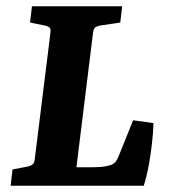

<svg xmlns="http://www.w3.org/2000/svg" viewBox="-20 -593 538 613"><path d="M405 -209 470 -200Q469 -168 465 -133.5Q461 -99 455 -65.5Q449 -32 439 0H14L20 -52L67 -61Q78 -63 84 -68Q90 -73 91 -85L141 -488Q143 -501 137.5 -505.5Q132 -510 120 -512L76 -521L82 -573H370L364 -521L303 -512Q295 -511 287 -507.5Q279 -504 277 -488L224 -59H266Q286 -59 301.5 -60Q317 -61 330 -65Q341 -68 347.5 -75Q354 -82 359 -95Z"/></svg>

Font: Rasa
Style: Bold Italic
Weight: 700
Italic angle: -7.10001°
Designer: Anna Giedrys (Yrsa+Rasa design), David Brezina (Yrsa art-direction, Rasa art-direction, design)
Foundry: Rosetta Type Foundry
Version: Version 2.004